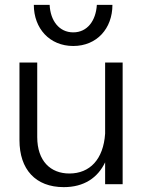

<svg xmlns="http://www.w3.org/2000/svg" viewBox="-20 -757 598 789"><path d="M265 -44C188 -44 133 -95 133 -194V-500H60V-181C60 -61 126 12 242 12C326 12 382 -27 412 -90V0H484V-500H412V-208C405 -102 349 -44 265 -44ZM184 -737H119C119 -640 184 -568 281 -568C378 -568 442 -640 442 -737H378C374 -672 339 -624 281 -624C223 -624 187 -672 184 -737Z"/></svg>

Font: Absans
Style: Regular
Weight: 400
Designer: Valerio Monopoli
Version: Version 1.200;Glyphs 3.2 (3217)